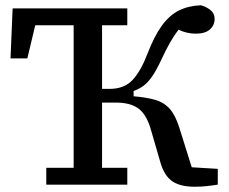

<svg xmlns="http://www.w3.org/2000/svg" viewBox="-20 -702 872 730"><path d="M720 8Q666 8 635.5 -12.5Q605 -33 590 -84L554 -208Q538 -265 507.5 -288.5Q477 -312 420 -312H368V-64H464V0H156V-64H260V-606H114L84 -480H20L28 -670H464V-606H368V-364H396Q453 -364 484.5 -398.5Q516 -433 540 -496Q566 -564 595 -604Q624 -644 660 -662Q696 -680 744 -682Q765 -676 780.5 -663.5Q796 -651 796 -630Q796 -606 778 -590Q760 -574 724 -574Q707 -574 690 -578Q673 -582 659 -589Q641 -566 625.5 -538.5Q610 -511 592 -472Q574 -434 558.5 -411.5Q543 -389 526.5 -376.5Q510 -364 488 -356V-336Q536 -332 569.5 -322.5Q603 -313 625 -288.5Q647 -264 662 -216L709 -66L808 -60V0Q790 3 767 5.5Q744 8 720 8Z"/></svg>

Font: Source Serif 4 Caption
Style: Regular
Weight: 400
Designer: Frank Grießhammer
Foundry: Adobe Systems Incorporated
Version: Version 4.004;hotconv 1.0.117;makeotfexe 2.5.65602